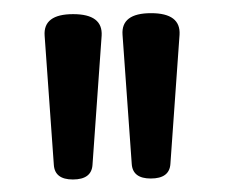

<svg xmlns="http://www.w3.org/2000/svg" viewBox="-20 -639 347 296"><path d="M168.9 -585.4Q166.5 -618.7 212.9 -618.7Q258.8 -618.7 256.8 -585.4L242.7 -386.2Q241.2 -363.8 212.4 -363.8Q184.6 -363.8 183.1 -386.2ZM48.8 -584Q46.4 -617.2 92.8 -617.2Q138.7 -617.2 136.7 -584L122.6 -384.8Q121.1 -362.3 92.3 -362.3Q64.5 -362.3 63 -384.8Z"/></svg>

Font: Gayathri
Style: Regular
Weight: 400
Designer: Binoy Dominic <binoy.domenic@gmail.com>
Foundry: SMC
Version: Version 1.000